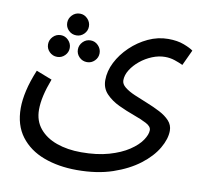

<svg xmlns="http://www.w3.org/2000/svg" viewBox="-78 -546 915 862"><g transform="rotate(10 380.0 -115.0)"><path d="M30 1Q30 -35 40 -79Q50 -123 72 -176L144 -148Q128 -106 120 -71Q112 -36 112 -6Q112 45 141 80Q170 115 219.5 132.5Q269 150 331 150Q403 150 457 134.5Q511 119 547 95Q583 71 600.5 45Q618 19 618 -1Q618 -18 594 -30.5Q570 -43 535 -55.5Q500 -68 465 -84.5Q430 -101 406 -126Q382 -151 382 -188Q382 -229 402.5 -269.5Q423 -310 458.5 -344Q494 -378 538 -398.5Q582 -419 629 -419Q671 -419 701 -407.5Q731 -396 744 -386L711 -315Q694 -323 673 -330Q652 -337 629 -337Q600 -337 570.5 -325Q541 -313 516.5 -293Q492 -273 477 -249Q462 -225 462 -201Q462 -184 479.5 -170Q497 -156 525 -144Q553 -132 584.5 -119.5Q616 -107 644 -92.5Q672 -78 689.5 -59Q707 -40 707 -14Q707 23 682 66Q657 109 608 146.5Q559 184 488.5 208Q418 232 326 232Q242 232 175 207Q108 182 69 130.5Q30 79 30 1ZM219 -363Q198 -363 183.5 -377.5Q169 -392 169 -412Q169 -432 183.5 -447Q198 -462 219 -462Q239 -462 253.5 -447Q268 -432 268 -412Q268 -392 253.5 -377.5Q239 -363 219 -363ZM151 -253Q130 -253 115.5 -267.5Q101 -282 101 -302Q101 -322 115.5 -337Q130 -352 151 -352Q171 -352 185.5 -337Q200 -322 200 -302Q200 -282 185.5 -267.5Q171 -253 151 -253ZM287 -253Q266 -253 251.5 -267.5Q237 -282 237 -302Q237 -322 251.5 -337Q266 -352 287 -352Q307 -352 321.5 -337Q336 -322 336 -302Q336 -282 321.5 -267.5Q307 -253 287 -253Z"/></g></svg>

Font: Noto Sans Living
Style: Regular
Weight: 400
Designer: Monotype Design Team
Foundry: Monotype Imaging Inc.
Version: Version 2.013; ttfautohint (v1.8.4.7-5d5b)